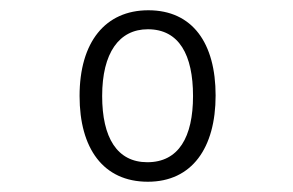

<svg xmlns="http://www.w3.org/2000/svg" viewBox="-20 -743 570 374"><path d="M268 -389C354 -389 400 -455 400 -557C400 -659 355 -723 269 -723C185 -723 135 -661 135 -556C135 -454 181 -389 268 -389ZM267 -427C208 -427 179 -475 179 -556C179 -640 212 -686 268 -686C329 -686 356 -636 356 -556C356 -476 328 -427 267 -427Z"/></svg>

Font: Noto Sans Mono Condensed Light
Style: Regular
Weight: 300
Width: 3
Designer: Monotype Design Team
Foundry: Monotype Imaging Inc.
Version: Version 2.014